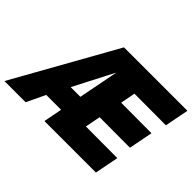

<svg xmlns="http://www.w3.org/2000/svg" viewBox="-193 -942 1205 1205"><g transform="rotate(45 409.0 -340.0)"><path d="M318 -680H881L850 -520L570 -521L551 -422L821 -421L790 -261L520 -262L500 -160L780 -159L749 0H292L316 -124H184L125 0H-63ZM344 -267 396 -534 368 -480 258 -267Z"/></g></svg>

Font: Teachers ExtraBold
Style: Italic
Weight: 800
Designer: Alfredo Marco Pradil & Chank Diesel
Version: Version 0.009